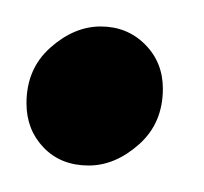

<svg xmlns="http://www.w3.org/2000/svg" viewBox="-31 -445 154 145"><path d="M36 -320Q15 -320 2 -333.5Q-11 -347 -11 -367Q-11 -393 7 -409Q25 -425 45 -425Q65 -425 78.5 -411.5Q92 -398 92 -378Q92 -352 74 -336Q56 -320 36 -320Z"/></svg>

Font: Instrument Serif
Style: Italic
Weight: 400
Italic angle: -13°
Designer: Rodrigo Fuenzalida
Foundry: fragTYPE
Version: Version 1.000; ttfautohint (v1.8.4.7-5d5b);gftools[0.9.27]